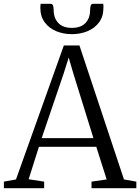

<svg xmlns="http://www.w3.org/2000/svg" viewBox="-26 -989 736 1009"><path d="M58 -46 309.5 -750H391.5L625.5 -46L690.5 -34.5V0H455V-34.5L534.5 -46L480 -217.5H178.5L124.5 -47L206 -34.5V0H-5.5V-34.5ZM465 -263 358.5 -606 335 -686.5 309 -604 193 -263ZM240 -969Q250 -969 253 -959Q256 -949 256 -935.5Q256 -894.5 280.2 -868.5Q304.5 -842.5 352 -842.5Q399.5 -842.5 423.5 -868.5Q447.5 -894.5 447.5 -935.5Q447.5 -949 450.5 -959Q453.5 -969 463 -969H516.5Q517.5 -964.5 517.5 -959Q517.5 -953.5 517.5 -948Q517.5 -902.5 494.8 -871.8Q472 -841 434.2 -825.2Q396.5 -809.5 352 -809.5Q307 -809.5 269.2 -825.2Q231.5 -841 208.8 -872Q186 -903 186 -948Q186 -953.5 186.5 -959Q187 -964.5 187.5 -969Z"/></svg>

Font: Merriweather 60pt Light
Style: Regular
Weight: 300
Version: Version 2.100